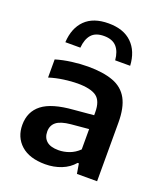

<svg xmlns="http://www.w3.org/2000/svg" viewBox="-148 -906 875 1016"><g transform="rotate(20 290.0 -398.0)"><path d="M225.5 9.5Q137 9.5 89.2 -33.2Q41.5 -76 41.5 -145.5Q41.5 -220 95.5 -262Q149.5 -304 269.5 -313L381.5 -323V-339.5Q381.5 -404 348.5 -427.5Q315.5 -451 242 -451Q208.5 -451 166.2 -445.2Q124 -439.5 84 -427V-529Q125.5 -541.5 173.8 -547.8Q222 -554 264 -554Q350 -554 405.8 -533.2Q461.5 -512.5 488.5 -463.5Q515.5 -414.5 515.5 -330V0H402L392.5 -56H385.5Q358 -23.5 316 -7Q274 9.5 225.5 9.5ZM177.5 -157.5Q177.5 -123 199.5 -103.8Q221.5 -84.5 266.5 -84.5Q296.5 -84.5 326.8 -95.5Q357 -106.5 381.5 -130.5V-245L282 -236Q225.5 -230.5 201.5 -211Q177.5 -191.5 177.5 -157.5ZM106 -634Q110.5 -715 156.5 -760.5Q202.5 -806 288 -806Q373 -806 419.8 -760.2Q466.5 -714.5 471 -634H386.5Q382.5 -682.5 358.8 -708.8Q335 -735 288 -735Q240.5 -735 217.5 -708.8Q194.5 -682.5 190.5 -634Z"/></g></svg>

Font: Encode Sans SemiExpanded SemiExpanded SemiBold
Style: Regular
Weight: 600
Width: 6
Designer: Multiple Designers
Foundry: Impallari Type
Version: Version 3.000; ttfautohint (v1.8.3) -l 8 -r 50 -G 200 -x 14 